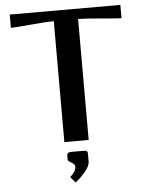

<svg xmlns="http://www.w3.org/2000/svg" viewBox="-57 -678 697 922"><g transform="rotate(-5 291.5 -217.5)"><path d="M340.8 64.9V104Q340.8 124.5 317.6 151.9Q294.4 179.2 270 198.2L246.1 169.9Q274.9 145 274.9 123Q274.9 113.3 266.4 106.7Q257.8 100.1 249.5 95.5Q241.2 90.8 241.2 85V64.9Q241.2 49.8 261.2 49.8H319.8Q333.5 49.8 337.2 53.5Q340.8 57.1 340.8 64.9ZM24.9 -632.8H558.1V-568.8Q539.6 -568.8 460.9 -575.9Q382.3 -583 350.1 -583V0H232.9V-583Q200.7 -583 122.1 -575.9Q43.5 -568.8 24.9 -568.8Z"/></g></svg>

Font: Resagokr
Style: Bold
Weight: 600
Designer: gluk
Foundry: gluk
Version: Version 0.95